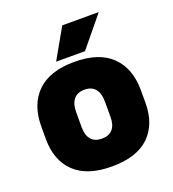

<svg xmlns="http://www.w3.org/2000/svg" viewBox="-129 -788 814 902"><g transform="rotate(-20 278.0 -336.5)"><path d="M278 15Q154.5 15 91.8 -45.2Q29 -105.5 29 -212.5V-275Q29 -384.5 92 -446Q155 -507.5 278 -507.5Q401.5 -507.5 464.2 -446Q527 -384.5 527 -275V-212.5Q527 -105.5 464.5 -45.2Q402 15 278 15ZM278 -124Q313.5 -124 331.8 -145.2Q350 -166.5 350 -206V-282Q350 -324.5 331.8 -346.5Q313.5 -368.5 278 -368.5Q243 -368.5 224.5 -346.5Q206 -324.5 206 -282V-206Q206 -166.5 224.5 -145.2Q243 -124 278 -124ZM199.5 -539 284 -688H465V-686L343 -537.5H199.5Z"/></g></svg>

Font: Anek Kannada ExtraBold
Style: Regular
Weight: 800
Version: Version 1.003